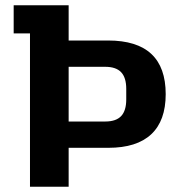

<svg xmlns="http://www.w3.org/2000/svg" viewBox="-20 -710 681 730"><path d="M94 -583H32V-690H241V-556H391Q610 -556 610 -352Q610 -251 555 -199.5Q500 -148 392 -148H241V0H94ZM380 -248Q421 -248 440.5 -268.5Q460 -289 460 -332V-372Q460 -415 440.5 -435.5Q421 -456 380 -456H241V-248Z"/></svg>

Font: Mozilla Headline BETA
Style: Bold
Weight: 700
Designer: Studio DRAMA
Foundry: Studio DRAMA
Version: Version 0.100